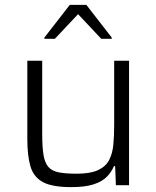

<svg xmlns="http://www.w3.org/2000/svg" viewBox="-20 -759 641 787"><path d="M272 8Q194 8 156 -12.5Q118 -33 105 -76.5Q92 -120 92 -190V-510H153V-209Q153 -155 158.5 -123Q164 -91 178.5 -74.5Q193 -58 221 -52.5Q249 -47 294 -47Q350 -47 381.5 -61.5Q413 -76 427 -102.5Q441 -129 444.5 -165.5Q448 -202 448 -246V-510H509V0H455L452 -78H447Q437 -54 418 -34.5Q399 -15 364 -3.5Q329 8 272 8ZM162 -600V-605L266 -739H334L438 -605V-600H395L300 -701L205 -600Z"/></svg>

Font: Saira Light
Style: Regular
Weight: 300
Designer: Hector Gatti with collaboration of the Omnibus-Type team
Foundry: Omnibus-Type
Version: Version 1.100; ttfautohint (v1.8.3)